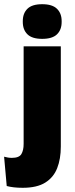

<svg xmlns="http://www.w3.org/2000/svg" viewBox="-60 -713 356 914"><path d="M229.5 -81H52.5V-492.5H229.5ZM141 -528Q92.5 -528 70.5 -549.8Q48.5 -571.5 48.5 -608.5V-612.5Q48.5 -649.5 70.5 -671.2Q92.5 -693 141 -693Q189 -693 211.2 -671.2Q233.5 -649.5 233.5 -612.5V-608.5Q233.5 -571 211.2 -549.5Q189 -528 141 -528ZM48 181Q25.5 181 6 178.8Q-13.5 176.5 -28 172.5L-40.5 33Q-31.5 35.5 -22.2 37Q-13 38.5 -3.5 38.5Q31 38.5 41.8 20.5Q52.5 2.5 52.5 -28V-103H229.5V-15.5Q229.5 43.5 212.2 87.5Q195 131.5 155.5 156.2Q116 181 48 181Z"/></svg>

Font: Anek Malayalam ExtraBold
Style: Regular
Weight: 800
Version: Version 1.003